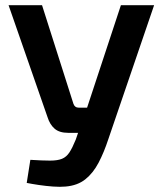

<svg xmlns="http://www.w3.org/2000/svg" viewBox="-20 -710 620 740"><path d="M574 -690 398 -175Q381 -123 360 -83Q339 -43 309 -19Q279 5 233 9Q212 11 184.5 9Q157 7 130 3Q103 -1 83 -5L97 -94Q144 -91 173 -91Q202 -91 219 -98Q236 -105 247.5 -122.5Q259 -140 272 -172L295 -239L312 -284L446 -690ZM142 -690 263 -310Q268 -295 284 -295H329L356 -198H243Q209 -198 190.5 -214Q172 -230 163 -259L13 -690Z"/></svg>

Font: Exo 2 SemiBold
Style: Regular
Weight: 600
Designer: Natanael Gama
Foundry: Natanael Gama
Version: Version 2.010